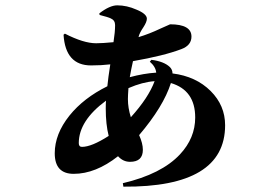

<svg xmlns="http://www.w3.org/2000/svg" viewBox="-20 -634 1040 719"><path d="M470 -195Q536 -268 559 -330Q514 -327 461 -304Q459 -276 459 -263Q459 -230 470 -195ZM387 -125Q376 -168 376 -228Q376 -247 377 -257Q275 -182 275 -98Q275 -84 287 -84Q323 -84 387 -125ZM547 -410Q594 -404 616 -383Q626 -373 626 -359Q714 -348 769 -293Q823 -239 823 -165Q823 68 442 65L440 52Q585 18 654 -56Q711 -117 711 -194Q711 -296 620 -323Q592 -235 501 -128Q515 -97 515 -73Q515 -28 467 -28Q441 -28 422 -49Q338 17 256 17Q185 17 185 -60Q185 -132 240 -201Q293 -267 382 -311Q385 -342 393 -393Q360 -389 321 -389Q225 -389 218 -504L223 -508Q293 -472 340 -472Q363 -472 405 -476Q411 -514 411 -540Q411 -558 395 -565Q385 -570 353 -578L352 -584Q391 -614 419 -614Q455 -614 491 -598Q530 -582 530 -564Q530 -552 517 -532Q502 -510 499 -496V-495Q539 -507 581 -527Q616 -543 617 -543Q697 -543 697 -497Q697 -464 659 -450Q593 -425 478 -405Q471 -374 466 -345Q518 -359 565 -362Q563 -384 541 -403Z"/></svg>

Font: Source Han Serif CN Heavy
Style: Regular
Weight: 900
Designer: Ryoko NISHIZUKA  (kana & ideographs); Frank Grießhammer (Latin, Greek & Cyrillic); Wenlong ZHANG  (bopomofo); Sandoll Co
Foundry: Adobe Systems Incorporated
Version: Version 1.000;PS 1;hotconv 16.6.53;makeotf.lib2.5.65590